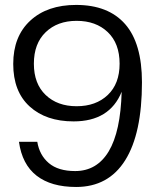

<svg xmlns="http://www.w3.org/2000/svg" viewBox="-20 -742 624 772"><path d="M286.1 -722.2Q415.5 -722.2 483.2 -645Q550.8 -567.9 550.8 -411.1Q550.8 -205.1 483.4 -97.7Q416 9.8 286.1 9.8Q185.5 9.8 127.2 -35.6Q68.8 -81.1 56.2 -171.9H129.9Q138.7 -118.2 176.3 -86.2Q213.9 -54.2 282.2 -54.2Q369.6 -54.2 417.2 -133.5Q464.8 -212.9 469.2 -373Q420.9 -253.9 275.9 -253.9Q165 -253.9 99.1 -314Q33.2 -374 33.2 -484.9Q33.2 -595.7 101.6 -658.9Q169.9 -722.2 286.1 -722.2ZM288.1 -658.2Q210.9 -658.2 163.6 -612.5Q116.2 -566.9 116.2 -485.8Q116.2 -405.3 163.6 -360.1Q210.9 -314.9 288.1 -314.9Q365.7 -314.9 413.3 -360.1Q460.9 -405.3 460.9 -485.8Q460.9 -567.4 413.3 -612.8Q365.7 -658.2 288.1 -658.2Z"/></svg>

Font: Creato Display
Style: Regular
Weight: 400
Version: Version 1.000